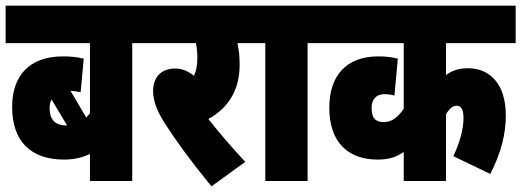

<svg xmlns="http://www.w3.org/2000/svg" viewBox="-20 -642 1849 681"><path d="M515 -489V-622H0V-489H299V-240C295 -235 290 -230 286 -225L230 -320C245 -319 256 -317 266 -315L277 -434C252 -440 230 -442 203 -442C82 -442 23 -371 23 -263C23 -139 91 -76 207 -76C239 -76 270 -82 299 -96V0H449V-489ZM156 -259C156 -271 158 -281 163 -289L218 -197H216C181 -197 156 -212 156 -259Z M850 -68C800 -121 752 -178 719 -220C787 -257 830 -320 830 -412C830 -444 827 -468 822 -489H879V-622H503V-489H675C678 -473 680 -456 680 -437C680 -411 676 -390 668 -373C647 -390 626 -399 602 -399C545 -399 523 -361 523 -319C523 -283 538 -246 565 -204C607 -139 651 -78 730 19Z M1071 -489H1137V-622H867V-489H921V0H1071Z M1809 -489V-622H1125V-489H1412V-256C1393 -229 1372 -209 1341 -209C1318 -209 1298 -217 1298 -259C1298 -290 1315 -308 1343 -308C1357 -308 1369 -306 1379 -303L1391 -434C1366 -440 1347 -442 1321 -442C1206 -442 1148 -371 1148 -260C1148 -135 1217 -76 1319 -76C1358 -76 1385 -84 1412 -103V0H1562V-237C1573 -256 1586 -267 1600 -267C1614 -267 1624 -256 1624 -224C1624 -179 1608 -131 1588 -88L1719 -25C1759 -103 1774 -169 1774 -233C1774 -341 1720 -400 1640 -400C1608 -400 1584 -392 1562 -376V-489Z"/></svg>

Font: Noto Sans ExtraCondensed Black
Style: Italic
Weight: 900
Width: 2
Italic angle: -12°
Designer: Monotype Design Team
Foundry: Monotype Imaging Inc.
Version: Version 2.013